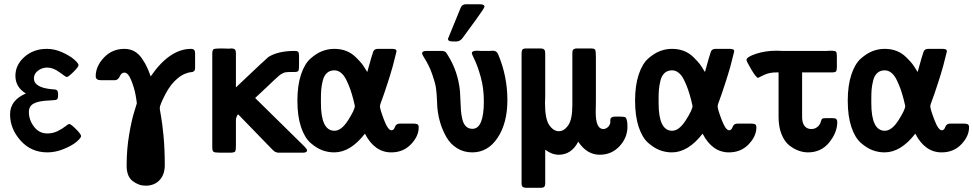

<svg xmlns="http://www.w3.org/2000/svg" viewBox="-20 -714 4623 912"><path d="M27.8 -170.9Q27.8 -237.8 103 -270Q53.2 -299.8 53.2 -354Q53.2 -405.8 96.2 -443.8Q139.2 -481.9 203.1 -481.9Q239.3 -481.9 275.6 -465.6Q312 -449.2 332.5 -431.2Q353 -413.1 353 -404.8Q353 -396 328.6 -372.1Q304.2 -348.1 296.9 -348.1Q293 -348.1 262.9 -370.6Q232.9 -393.1 204.1 -393.1Q180.2 -393.1 160.6 -378.4Q141.1 -363.8 141.1 -341.8Q141.1 -297.9 227.1 -290Q228 -290 232.9 -289.6Q237.8 -289.1 240 -289.1Q242.2 -289.1 246.1 -287.6Q250 -286.1 251.5 -284.2Q252.9 -282.2 254.4 -278.1Q255.9 -273.9 255.9 -268.1V-262.2Q255.9 -244.1 249.5 -241Q243.2 -237.8 214.8 -236.8Q164.1 -234.9 140.6 -222.4Q117.2 -210 117.2 -182.1Q117.2 -144 141.6 -112.1Q166 -80.1 205.1 -80.1Q231 -80.1 253.4 -91.1Q275.9 -102.1 290 -113.5Q304.2 -125 309.1 -125Q316.9 -125 341.1 -100.6Q365.2 -76.2 365.2 -67.9Q365.2 -59.1 344.2 -41Q323.2 -22.9 283.7 -6.6Q244.1 9.8 205.1 9.8Q127.9 9.8 77.9 -46.1Q27.8 -102.1 27.8 -170.9Z M434.6 -352.1Q434.6 -398.9 473.6 -440.4Q512.7 -481.9 570.8 -481.9Q597.7 -481.9 618.7 -470Q639.6 -458 654.8 -435.5Q669.9 -413.1 678.2 -395Q686.5 -377 695.8 -351.1Q785.6 -481.9 887.7 -481.9Q906.7 -481.9 906.7 -461.9V-393.1Q906.7 -379.9 901.1 -375.5Q895.5 -371.1 886.7 -371.1Q877.9 -371.1 859.9 -364Q841.8 -356.9 823.7 -341.8Q790.5 -314.9 764.6 -264.9Q738.8 -214.8 738.8 -200.2Q738.8 -195.3 744.6 -163.6Q750.5 -131.8 756.6 -69.8Q762.7 -7.8 762.7 69.8Q762.7 115.7 737.8 141.8Q712.9 168 671.9 168Q638.7 168 610.1 146Q581.5 124 581.5 73.2Q581.5 -4.9 593.5 -75Q605.5 -145 617.7 -183.1Q629.9 -221.2 629.9 -223.1Q629.9 -229 624.3 -261.5Q618.7 -293.9 603.8 -331.5Q588.9 -369.1 570.8 -369.1Q556.6 -369.1 549.1 -351.6Q541.5 -334 525.9 -333H459.5Q434.6 -333 434.6 -352.1Z M988.3 -14.2V-457Q988.3 -476.1 994.4 -480Q1000.5 -483.9 1029.3 -483.9Q1036.1 -483.9 1049.3 -483.4Q1062.5 -482.9 1069.3 -482.9Q1070.3 -482.9 1073 -483.4Q1075.7 -483.9 1076.7 -483.9Q1091.8 -483.9 1096.2 -478.5Q1100.6 -473.1 1100.6 -460.9V-298.8Q1248.5 -439 1254.4 -442.9Q1299.3 -471.7 1378.4 -472.2Q1391.6 -472.2 1396 -468Q1400.4 -463.9 1400.4 -449.2V-403.8Q1400.4 -383.8 1397.5 -377.9Q1394.5 -372.1 1379.4 -372.1H1359.4Q1351.6 -372.1 1346.9 -371.6Q1342.3 -371.1 1336.9 -370.6Q1331.5 -370.1 1327.1 -367.7Q1322.8 -365.2 1317.6 -363Q1312.5 -360.8 1305.4 -354.5Q1298.3 -348.1 1292.5 -343Q1286.6 -337.9 1275.1 -326.9Q1263.7 -315.9 1254.2 -306.9Q1244.6 -297.9 1226.6 -281Q1208.5 -264.2 1192.4 -249V-248L1425.3 -19Q1438.5 -5.9 1438.5 0Q1438.5 11.2 1419.4 11.2H1306.6Q1303.7 11.2 1301 11.2Q1298.3 11.2 1296.4 10.5Q1294.4 9.8 1292 8.8Q1289.6 7.8 1288.6 7.8Q1287.6 7.8 1285.2 6.3Q1282.7 4.9 1282.2 3.9Q1281.7 2.9 1279.1 1Q1276.4 -1 1275.4 -2Q1274.4 -2.9 1271.5 -5.9Q1268.6 -8.8 1267.6 -9.8L1111.3 -170.9H1110.4Q1100.6 -157.7 1100.6 -143.1V-21Q1100.6 -14.2 1100.1 -9.5Q1099.6 -4.9 1099.1 -1Q1098.6 2.9 1097.2 4.9Q1095.7 6.8 1094.7 7.8Q1093.8 8.8 1090.1 9.3Q1086.4 9.8 1084.5 10.5Q1082.5 11.2 1076.9 11.2Q1071.3 11.2 1068.4 11.2H1023.4Q1000.5 11.2 994.4 7.1Q988.3 2.9 988.3 -14.2Z M1392.6 -235.8Q1392.6 -307.6 1409.7 -359.4Q1426.8 -411.1 1455.1 -436Q1483.4 -460.9 1511 -471.4Q1538.6 -481.9 1568.4 -481.9Q1599.1 -481.9 1624.8 -471.9Q1650.4 -461.9 1670.9 -441.4Q1691.4 -420.9 1699.5 -410.4Q1707.5 -399.9 1720.7 -377.9Q1723.6 -374 1724.6 -372.1Q1747.6 -456.1 1752.9 -469Q1758.3 -481.9 1774.4 -481.9H1823.7Q1825.7 -481.9 1828.6 -481.9Q1840.8 -481.9 1845.2 -481.9Q1849.6 -481.9 1855 -480.5Q1860.4 -479 1861.8 -476.6Q1863.3 -474.1 1863.3 -469.2Q1863.3 -467.3 1845.7 -399.9Q1833.5 -356.9 1822 -322Q1810.5 -287.1 1804.4 -269Q1798.3 -251 1793.5 -238.5Q1788.6 -226.1 1786.6 -219.5Q1784.7 -212.9 1784.7 -209Q1784.7 -195.8 1803.7 -145.5Q1822.8 -95.2 1839.4 -95.2Q1850.6 -95.2 1856 -111.1Q1861.3 -127 1880.4 -127H1941.4Q1955.6 -127 1962.2 -124Q1968.8 -121.1 1968.8 -108.9Q1968.8 -66.9 1932.1 -28.6Q1895.5 9.8 1838.4 9.8Q1759.3 9.8 1713.4 -79.1Q1644.5 9.8 1567.4 9.8Q1537.6 9.8 1510 -0.7Q1482.4 -11.2 1454.6 -35.6Q1426.8 -60.1 1409.7 -111.3Q1392.6 -162.6 1392.6 -235.8ZM1504.4 -224.1Q1504.4 -93.3 1568.4 -92.8Q1601.6 -92.8 1633.5 -142.8Q1665.5 -192.9 1665.5 -210.9Q1665.5 -211.9 1658.7 -240.2Q1650.9 -270 1643.8 -290Q1636.7 -310.1 1625.7 -333Q1614.7 -356 1600.1 -367.9Q1585.4 -379.9 1568.4 -379.9Q1546.4 -379.9 1532.5 -366.9Q1518.6 -354 1512.9 -330.1Q1507.3 -306.2 1505.9 -288.6Q1504.4 -271 1504.4 -245.1Z M1984.9 -460Q1984.9 -472.2 2005.9 -472.2H2076.2Q2085 -472.2 2090.6 -470Q2096.2 -467.8 2099.1 -464.4Q2102.1 -460.9 2106.9 -452.1Q2155.8 -375 2165 -279.8Q2166 -267.6 2167 -238.8Q2168 -210 2169.4 -189.9Q2170.9 -169.9 2176 -147.9Q2181.2 -126 2193.1 -114Q2205.1 -102.1 2224.1 -102.1Q2278.3 -102.1 2278.3 -232.9Q2278.3 -294.9 2263.7 -347.4Q2249 -399.9 2235.1 -428.5Q2221.2 -457 2221.2 -460.9Q2221.2 -473.1 2245.1 -473.1Q2248 -473.1 2254.2 -472.7Q2260.3 -472.2 2263.2 -472.2H2308.1Q2310.1 -472.2 2314.5 -472.7Q2318.8 -473.1 2321.3 -473.1Q2339.4 -473.1 2346.2 -456.1Q2390.1 -352.1 2390.1 -238.8Q2390.1 -129.9 2344 -60.1Q2297.9 9.8 2223.1 9.8Q2183.1 9.8 2151.1 -10Q2119.1 -29.8 2100.6 -62.5Q2082 -95.2 2072 -128.2Q2062 -161.1 2058.1 -195.8Q2057.1 -200.7 2055.7 -237.8Q2054.2 -274.9 2050.5 -298.3Q2046.9 -321.8 2032.5 -362.8Q2018.1 -403.8 1994.1 -440.9Q1984.9 -456.1 1984.9 -460ZM2107.9 -529.8 2168 -676.8Q2174.8 -693.8 2192.9 -693.8H2259.3Q2281.2 -693.8 2281.2 -682.1Q2281.2 -676.3 2244.1 -625Q2206.1 -574.2 2176.3 -532.2Q2164.1 -517.1 2147.9 -517.1H2129.9Q2107.9 -516.6 2107.9 -529.8Z M2457.5 158.2V-463.9Q2458.5 -476.1 2463.1 -480Q2467.8 -483.9 2479.5 -483.9H2546.9Q2558.1 -483.9 2563 -480Q2567.9 -476.1 2568.8 -471.4Q2569.8 -466.8 2569.8 -457V-256.8Q2569.8 -252 2569.3 -241Q2568.8 -230 2568.8 -224.1Q2568.8 -148.9 2588.9 -119.9Q2608.9 -90.8 2634.8 -90.8Q2659.7 -90.8 2679.2 -118.9Q2698.7 -147 2698.7 -216.8V-461.9Q2698.7 -468.8 2699.7 -472.9Q2700.7 -477.1 2705.6 -480.5Q2710.4 -483.9 2720.7 -483.9H2786.6Q2803.7 -483.9 2807.1 -477.5Q2810.5 -471.2 2810.5 -440.9V-240.2Q2810.5 -227.1 2810.1 -207.5Q2809.6 -188 2809.6 -181.2Q2809.6 -101.1 2845.7 -101.1Q2856.9 -101.1 2866.7 -109.6Q2876.5 -118.2 2878.9 -130.9V-143.1Q2878.9 -160.2 2902.8 -160.2H2923.8Q2945.8 -160.2 2951.2 -156Q2956.5 -151.9 2959.5 -131.8Q2960.4 -126 2960.4 -112.8Q2960.4 -59.6 2922.6 -19.3Q2884.8 21 2828.6 21Q2767.6 21 2726.6 -41Q2694.3 21 2633.8 21Q2601.6 21 2569.8 -2.9V158.2Q2568.8 171.4 2563.7 174.8Q2558.6 178.2 2546.9 178.2H2489.7Q2475.6 178.2 2470.2 177Q2464.8 175.8 2461.2 171.9Q2457.5 168 2457.5 158.2Z M2996.6 -235.8Q2996.6 -307.6 3013.7 -359.4Q3030.8 -411.1 3059.1 -436Q3087.4 -460.9 3115 -471.4Q3142.6 -481.9 3172.4 -481.9Q3203.1 -481.9 3228.8 -471.9Q3254.4 -461.9 3274.9 -441.4Q3295.4 -420.9 3303.5 -410.4Q3311.5 -399.9 3324.7 -377.9Q3327.6 -374 3328.6 -372.1Q3351.6 -456.1 3356.9 -469Q3362.3 -481.9 3378.4 -481.9H3427.7Q3429.7 -481.9 3432.6 -481.9Q3444.8 -481.9 3449.2 -481.9Q3453.6 -481.9 3459 -480.5Q3464.4 -479 3465.8 -476.6Q3467.3 -474.1 3467.3 -469.2Q3467.3 -467.3 3449.7 -399.9Q3437.5 -356.9 3426 -322Q3414.6 -287.1 3408.4 -269Q3402.3 -251 3397.5 -238.5Q3392.6 -226.1 3390.6 -219.5Q3388.7 -212.9 3388.7 -209Q3388.7 -195.8 3407.7 -145.5Q3426.8 -95.2 3443.4 -95.2Q3454.6 -95.2 3460 -111.1Q3465.3 -127 3484.4 -127H3545.4Q3559.6 -127 3566.2 -124Q3572.8 -121.1 3572.8 -108.9Q3572.8 -66.9 3536.1 -28.6Q3499.5 9.8 3442.4 9.8Q3363.3 9.8 3317.4 -79.1Q3248.5 9.8 3171.4 9.8Q3141.6 9.8 3114 -0.7Q3086.4 -11.2 3058.6 -35.6Q3030.8 -60.1 3013.7 -111.3Q2996.6 -162.6 2996.6 -235.8ZM3108.4 -224.1Q3108.4 -93.3 3172.4 -92.8Q3205.6 -92.8 3237.5 -142.8Q3269.5 -192.9 3269.5 -210.9Q3269.5 -211.9 3262.7 -240.2Q3254.9 -270 3247.8 -290Q3240.7 -310.1 3229.7 -333Q3218.8 -356 3204.1 -367.9Q3189.5 -379.9 3172.4 -379.9Q3150.4 -379.9 3136.5 -366.9Q3122.6 -354 3116.9 -330.1Q3111.3 -306.2 3109.9 -288.6Q3108.4 -271 3108.4 -245.1Z M3525.9 -429.2Q3525.9 -443.4 3570.6 -458.3Q3615.2 -473.1 3668 -473.1H3668.9Q3672.9 -473.1 3681.9 -472.7Q3690.9 -472.2 3696.3 -472.2H3908.2Q3911.1 -472.2 3916.5 -472.7Q3921.9 -473.1 3925.3 -473.1Q3947.3 -473.1 3951.2 -468.5Q3955.1 -463.9 3955.1 -445.8V-395Q3955.1 -379.9 3951.2 -375Q3947.3 -370.1 3932.1 -370.1H3790V-159.2Q3790 -117.2 3814.9 -105Q3822.8 -101.1 3834 -101.1Q3850.1 -101.1 3862.1 -110.6Q3874 -120.1 3877.9 -132.8Q3881.8 -147 3885.5 -149.9Q3889.2 -152.8 3901.9 -152.8H3934.1Q3941.9 -152.8 3946 -151.9Q3950.2 -150.9 3953.6 -147Q3957 -143.1 3957 -133.8Q3957 -85 3918.9 -37.6Q3880.9 9.8 3817.9 9.8Q3795.9 9.8 3772.9 1.5Q3750 -6.8 3728 -24.4Q3706.1 -42 3692.1 -76.9Q3678.2 -111.8 3678.2 -158.2V-370.1H3668Q3632.8 -370.1 3607.4 -357.2Q3582 -344.2 3581.1 -344.2Q3572.3 -344.2 3549.1 -383.3Q3525.9 -422.4 3525.9 -429.2Z M4006.8 -235.8Q4006.8 -307.6 4023.9 -359.4Q4041 -411.1 4069.3 -436Q4097.7 -460.9 4125.2 -471.4Q4152.8 -481.9 4182.6 -481.9Q4213.4 -481.9 4239 -471.9Q4264.6 -461.9 4285.2 -441.4Q4305.7 -420.9 4313.7 -410.4Q4321.8 -399.9 4335 -377.9Q4337.9 -374 4338.9 -372.1Q4361.8 -456.1 4367.2 -469Q4372.6 -481.9 4388.7 -481.9H4438Q4439.9 -481.9 4442.9 -481.9Q4455.1 -481.9 4459.5 -481.9Q4463.9 -481.9 4469.2 -480.5Q4474.6 -479 4476.1 -476.6Q4477.5 -474.1 4477.5 -469.2Q4477.5 -467.3 4460 -399.9Q4447.8 -356.9 4436.3 -322Q4424.8 -287.1 4418.7 -269Q4412.6 -251 4407.7 -238.5Q4402.8 -226.1 4400.9 -219.5Q4398.9 -212.9 4398.9 -209Q4398.9 -195.8 4418 -145.5Q4437 -95.2 4453.6 -95.2Q4464.8 -95.2 4470.2 -111.1Q4475.6 -127 4494.6 -127H4555.7Q4569.8 -127 4576.4 -124Q4583 -121.1 4583 -108.9Q4583 -66.9 4546.4 -28.6Q4509.8 9.8 4452.6 9.8Q4373.5 9.8 4327.6 -79.1Q4258.8 9.8 4181.6 9.8Q4151.9 9.8 4124.3 -0.7Q4096.7 -11.2 4068.8 -35.6Q4041 -60.1 4023.9 -111.3Q4006.8 -162.6 4006.8 -235.8ZM4118.7 -224.1Q4118.7 -93.3 4182.6 -92.8Q4215.8 -92.8 4247.8 -142.8Q4279.8 -192.9 4279.8 -210.9Q4279.8 -211.9 4272.9 -240.2Q4265.1 -270 4258.1 -290Q4251 -310.1 4240 -333Q4229 -356 4214.4 -367.9Q4199.7 -379.9 4182.6 -379.9Q4160.6 -379.9 4146.7 -366.9Q4132.8 -354 4127.2 -330.1Q4121.6 -306.2 4120.1 -288.6Q4118.7 -271 4118.7 -245.1Z"/></svg>

Font: CMU Sans Serif Demi Condensed
Style: DemiCondensed
Weight: 600
Width: 3
Version: Version 0.7.0